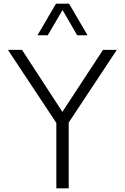

<svg xmlns="http://www.w3.org/2000/svg" viewBox="-20 -1020 676 1040"><path d="M238.8 -829.1H183.1L283.2 -1000H354L454.1 -829.1H397.9L318.8 -965.8ZM352.1 -356V0H285.2V-354L22.9 -750H99.1L317.9 -414.1L538.1 -750H612.8Z"/></svg>

Font: Oakes Grotesk
Style: Light
Weight: 300
Designer: Samuel Oakes
Foundry: Samuel Oakes
Version: Version 1.0 | wf-rip DC20170320